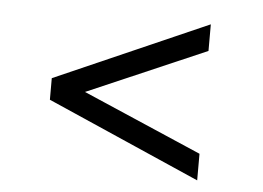

<svg xmlns="http://www.w3.org/2000/svg" viewBox="-39 -615 729 532"><g transform="rotate(5 325.0 -349.0)"><path d="M527 -132 101 -319V-379L527 -566V-492L196 -349L527 -206Z"/></g></svg>

Font: REM Light
Style: Regular
Weight: 300
Designer: Octavio Pardo
Foundry: Ashler Design
Version: Version 1.005;gftools[0.9.28]